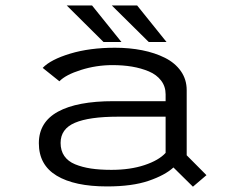

<svg xmlns="http://www.w3.org/2000/svg" viewBox="-20 -692 890 724"><path d="M608 -533.5H541L401.5 -671.5H497ZM438 -533.5H370.5L231.5 -671.5H327ZM413.5 -512Q468.5 -512 516.2 -502.5Q564 -493 602 -474Q640 -455 662 -423.8Q684 -392.5 684 -352V-106.5L758.5 -31.5L707.5 12L634 -60.5Q602.5 -31.5 540.5 -10.2Q478.5 11 383.5 11Q261 11 193.8 -29.5Q126.5 -70 126.5 -152Q126.5 -231.5 198.8 -271Q271 -310.5 408 -310.5H604.5V-336.5Q604.5 -366 587.5 -388.2Q570.5 -410.5 541.2 -422.8Q512 -435 477.8 -440.8Q443.5 -446.5 404.5 -446.5Q343 -446.5 285.2 -428.2Q227.5 -410 204 -385.5L141 -436Q171 -467.5 244.8 -489.8Q318.5 -512 413.5 -512ZM400 -51.5Q471 -51.5 525 -69.5Q579 -87.5 604.5 -115.5V-252H424.5Q316.5 -252 262.5 -229Q208.5 -206 208.5 -153Q208.5 -124 222.5 -103.8Q236.5 -83.5 263.2 -72.5Q290 -61.5 323.2 -56.5Q356.5 -51.5 400 -51.5Z"/></svg>

Font: League Mono Wide Light
Style: Regular
Weight: 300
Width: 8
Designer: Tyler Finck
Foundry: The League of Moveable Type / Tyler Finck
Version: Version 2.210